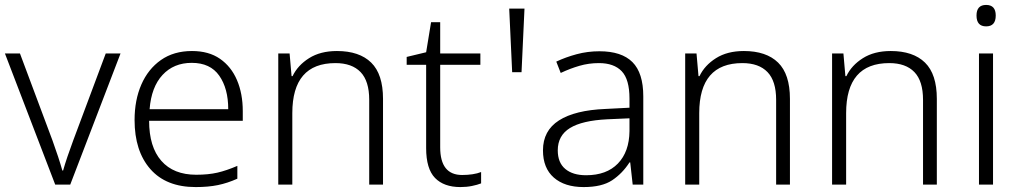

<svg xmlns="http://www.w3.org/2000/svg" viewBox="-20 -749 4137 779"><path d="M204 0 0 -532H61L193 -179Q205 -146 215.5 -114Q226 -82 233 -57H236Q243 -82 254 -114.5Q265 -147 277 -179L409 -532H469L265 0Z M759 -542Q827 -542 872.5 -510.5Q918 -479 941.5 -424Q965 -369 965 -298V-259H585Q585 -153 634.5 -96.5Q684 -40 776 -40Q825 -40 862 -48.5Q899 -57 943 -76V-24Q903 -6 864 2Q825 10 774 10Q654 10 590 -63Q526 -136 526 -262Q526 -343 553.5 -406Q581 -469 633 -505.5Q685 -542 759 -542ZM758 -494Q685 -494 639.5 -445Q594 -396 587 -306H906Q906 -390 869.5 -442Q833 -494 758 -494Z M1347 -542Q1438 -542 1486 -495Q1534 -448 1534 -348V0H1478V-344Q1478 -420 1443 -456.5Q1408 -493 1341 -493Q1166 -493 1166 -290V0H1109V-532H1155L1163 -440H1167Q1188 -484 1234 -513Q1280 -542 1347 -542Z M1855 -39Q1877 -39 1897 -42Q1917 -45 1932 -51V-5Q1917 1 1895 5.5Q1873 10 1848 10Q1781 10 1745 -27Q1709 -64 1709 -148V-486H1630V-518L1709 -537L1729 -659H1766V-532H1929V-486H1766V-151Q1766 -39 1855 -39Z M2046 -714H2108L2096 -456H2058Z M2412 -541Q2502 -541 2546 -497Q2590 -453 2590 -358V0H2547L2537 -90H2534Q2505 -45 2463.5 -17.5Q2422 10 2348 10Q2271 10 2227 -28.5Q2183 -67 2183 -139Q2183 -219 2248 -260.5Q2313 -302 2437 -307L2534 -312V-349Q2534 -427 2502.5 -460Q2471 -493 2410 -493Q2369 -493 2331 -482Q2293 -471 2255 -453L2237 -499Q2275 -517 2319.5 -529Q2364 -541 2412 -541ZM2444 -265Q2342 -260 2292.5 -229.5Q2243 -199 2243 -139Q2243 -89 2273.5 -63.5Q2304 -38 2358 -38Q2441 -38 2487 -85.5Q2533 -133 2534 -217V-269Z M2998 -542Q3089 -542 3137 -495Q3185 -448 3185 -348V0H3129V-344Q3129 -420 3094 -456.5Q3059 -493 2992 -493Q2817 -493 2817 -290V0H2760V-532H2806L2814 -440H2818Q2839 -484 2885 -513Q2931 -542 2998 -542Z M3594 -542Q3685 -542 3733 -495Q3781 -448 3781 -348V0H3725V-344Q3725 -420 3690 -456.5Q3655 -493 3588 -493Q3413 -493 3413 -290V0H3356V-532H3402L3410 -440H3414Q3435 -484 3481 -513Q3527 -542 3594 -542Z M3981 -729Q4020 -729 4020 -686Q4020 -642 3981 -642Q3942 -642 3942 -686Q3942 -729 3981 -729ZM4009 -532V0H3952V-532Z"/></svg>

Font: Noto Sans Thai Looped Light
Style: Regular
Weight: 300
Designer: Sasikarn Vongin, Ben Mitchell
Foundry: The Fontpad Ltd
Version: Version 1.001; ttfautohint (v1.8.4.7-5d5b)